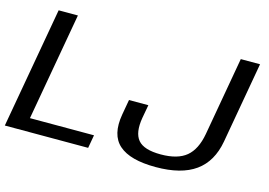

<svg xmlns="http://www.w3.org/2000/svg" viewBox="-94 -852 1449 1035"><g transform="rotate(15 630.5 -334.5)"><path d="M-3 0H462L475 -73.5H117.5L224 -675H116.5ZM840 6Q982.5 6 1061.2 -50.5Q1140 -107 1160.5 -222.5L1240.5 -675H1133L1055.5 -236Q1039.5 -147.5 991 -107.2Q942.5 -67 848.5 -67Q754.5 -67 721.2 -106.8Q688 -146.5 702.5 -231.5L716 -306H608L593 -221Q572.5 -103.5 634.8 -48.8Q697 6 840 6Z"/></g></svg>

Font: Anybody SemiExpanded
Style: Italic
Weight: 400
Width: 6
Italic angle: -10°
Version: Version 1.113;gftools[0.9.25]